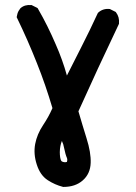

<svg xmlns="http://www.w3.org/2000/svg" viewBox="-20 -737 540 765"><path d="M230 7.3Q199.2 -0.5 170.4 -19Q140.1 -38.6 126.5 -81.5Q112.8 -123.5 120.1 -163.1Q127.4 -202.1 151.9 -238.8Q173.8 -271.5 189 -306.2Q175.3 -352.5 159.9 -397.2Q144.5 -441.9 126.5 -486.8Q90.8 -577.1 47.9 -665.5L46.4 -668.5L46.9 -670.9Q47.9 -677.2 49.6 -682.9Q51.3 -688.5 54.2 -693.6Q57.1 -698.7 61 -703.6L61.5 -704.1L62 -704.6Q78.6 -719.2 104.5 -716.8H106.4L107.9 -715.8L127.4 -706.1L129.9 -704.6L131.3 -702.1Q151.4 -667.5 168.9 -632.1Q186.5 -596.7 202.1 -560.1Q209 -544.9 215.1 -529.3Q221.2 -513.7 226.8 -498.3Q232.4 -482.9 237.3 -467.3Q242.2 -451.7 246.6 -436Q275.4 -493.2 303.7 -548.8Q337.9 -615.7 369.1 -683.6L370.1 -685.5L371.6 -687Q390.1 -703.6 416 -701.2H418L419.4 -700.2L439 -690.4L440.9 -689.5L442.4 -687.5Q456.5 -668.9 454.1 -643.6V-642.1L453.1 -640.1Q412.1 -553.7 371.1 -465.8Q331.1 -379.4 292.5 -293.5Q300.3 -266.6 308.3 -240Q316.4 -213.4 324.7 -186.5Q342.8 -129.4 341.3 -87.9Q339.8 -44.4 309.6 -18.1Q280.3 7.8 232.4 7.8H231ZM246.6 -91.8Q249.5 -101.1 246.6 -107.9Q240.7 -121.1 235.4 -147.5Q232.9 -162.6 226.6 -175.3Q218.8 -156.7 218.3 -131.3Q218.3 -119.1 219.7 -110.4Q221.2 -101.6 223.1 -97.9Q225.1 -94.2 227.5 -93.3Q236.8 -88.9 246.6 -91.8Z"/></svg>

Font: NaikaiFont
Style: Bold
Weight: 700
Version: Version 1.89